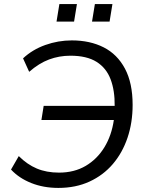

<svg xmlns="http://www.w3.org/2000/svg" viewBox="-20 -912 713 941"><path d="M266 9Q193 9 133 -15Q73 -39 34 -81L72 -147Q113 -106 160.5 -86Q208 -66 269 -66Q344 -66 400 -99Q456 -132 491.5 -190Q527 -248 538 -324H183L194 -393H542Q543 -468 522 -523.5Q501 -579 453 -609Q405 -639 325 -639Q270 -639 220.5 -620.5Q171 -602 123 -560L93 -626Q139 -669 202 -691.5Q265 -714 332 -714Q421 -714 488 -680Q555 -646 592.5 -575.5Q630 -505 630 -398Q630 -311 605 -237Q580 -163 533 -108Q486 -53 418.5 -22Q351 9 266 9ZM431 -806 445 -892H531L517 -806ZM257 -806 271 -892H357L343 -806Z"/></svg>

Font: Nunito Sans
Style: Italic
Weight: 400
Italic angle: -9°
Designer: Vernon Adams
Foundry: Vernon Adams
Version: Version 3.006; ttfautohint (v1.8.3)